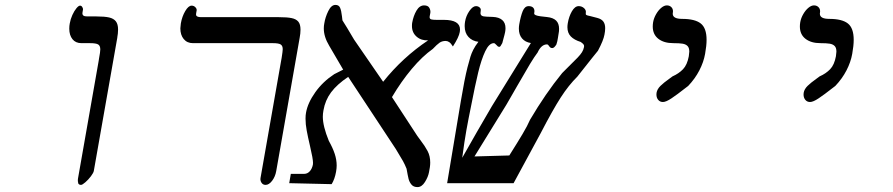

<svg xmlns="http://www.w3.org/2000/svg" viewBox="-20 -747 3640 783"><path d="M459 -597 362.5 -49.5Q361 -42 350.8 -28.2Q340.5 -14.5 328.2 -3.8Q316 7 310 7Q304 7 300.8 3.5Q297.5 0 298.5 -5.5Q297.5 -4.5 297.5 -11Q297.5 -17.5 298.5 -21.5L382.5 -499.5L384 -509.5Q389 -535.5 389 -545.5Q389 -560.5 380.2 -565.8Q371.5 -571 347 -571H312Q288.5 -571 275.5 -587.2Q262.5 -603.5 262.5 -630Q262.5 -641.5 264.5 -651.5Q267.5 -669 275.2 -686Q283 -703 291.8 -713.5Q300.5 -724 306.5 -724Q312 -724 315.5 -718.2Q319 -712.5 318.5 -708.5L316.5 -696.5Q316 -695 316 -692Q316 -686.5 320.5 -683.2Q325 -680 336.5 -680H373.5Q406.5 -680 425 -675.8Q443.5 -671.5 452.5 -660Q461.5 -648.5 461.5 -626.5Q461.5 -610.5 458 -592.5Z M1042.5 -21.5 1126.5 -499.5 1128.5 -510.5Q1133 -538.5 1133 -546.5Q1133 -560.5 1124.5 -565.8Q1116 -571 1093 -571H767Q743 -571 729.2 -587.8Q715.5 -604.5 715.5 -631.5Q715.5 -637.5 717.5 -651.5Q722.5 -680 735.5 -702Q748.5 -724 761.5 -724Q770.5 -724 776.8 -717.5Q783 -711 782 -704.5L780 -693.5Q779.5 -691.5 779.5 -688Q779.5 -677 800 -677H1117Q1151 -677 1169.2 -673.2Q1187.5 -669.5 1196.5 -658.8Q1205.5 -648 1205.5 -626Q1205.5 -610.5 1202 -592.5L1106.5 -49.5Q1102.5 -26.5 1089.8 -9.8Q1077 7 1063 7Q1052 7 1046.2 -2.2Q1040.5 -11.5 1042.5 -21.5Z M1638 -59Q1631 -76.5 1623.2 -90.5Q1615.5 -104.5 1594 -139.5L1400 -433.5Q1354.5 -403 1330.2 -370.5Q1306 -338 1299 -296.5Q1296.5 -283 1296.5 -271Q1296.5 -232.5 1321 -172.5Q1337 -144 1345 -119.8Q1353 -95.5 1353 -72Q1353 -60.5 1350.5 -46.5Q1345 -16 1332.5 4L1159.5 0L1166 -38H1220.5Q1233.5 -38 1243 -48.2Q1252.5 -58.5 1256 -75.5Q1256.5 -77.5 1256.5 -83Q1256.5 -99.5 1244.5 -150.5Q1235.5 -189 1230.8 -214.5Q1226 -240 1226 -263Q1226 -277.5 1228 -287.5Q1235 -327.5 1265.8 -370.8Q1296.5 -414 1343 -444.5L1379.5 -463L1322.5 -560.5Q1300.5 -597 1300.5 -631Q1300.5 -642 1302.5 -651.5Q1306.5 -677 1318.8 -702Q1331 -727 1348 -727Q1362 -727 1367 -715.2Q1372 -703.5 1374.5 -681Q1375.5 -669 1376.5 -664Q1390.5 -642.5 1424 -585.5L1542.5 -413.5Q1622 -513 1726 -582.5Q1698 -581 1679 -597.5Q1660 -614 1660 -641Q1660 -650 1661 -654.5Q1666 -682.5 1678.5 -703.8Q1691 -725 1709.5 -725Q1725.5 -725 1731 -714.8Q1736.5 -704.5 1735 -694.5L1732.5 -681.5Q1732 -680 1732 -677.5Q1732 -670 1738.2 -668Q1744.5 -666 1761 -666H1790Q1856 -666 1856 -626.5Q1856 -623.5 1855 -616.5Q1851.5 -595.5 1827 -557.5Q1819 -570.5 1812 -575.2Q1805 -580 1797.5 -580Q1783 -580 1772.5 -572.8Q1762 -565.5 1745 -547.5Q1702.5 -517.5 1659.2 -466Q1616 -414.5 1578.5 -351L1682 -192.5Q1683.5 -190.5 1694.5 -175.5Q1713 -151.5 1723.8 -131Q1734.5 -110.5 1734.5 -84Q1734.5 -75 1733 -64.5Q1733 -64 1729.5 -44.8Q1726 -25.5 1713 -4.8Q1700 16 1682.5 16Q1666.5 16 1658 5.8Q1649.5 -4.5 1646.2 -17.5Q1643 -30.5 1638 -59Z M2418.5 -540Q2414 -534 2395 -511Q2347 -451 2334.5 -434.5Q2299 -399.5 2266.8 -349.5Q2234.5 -299.5 2185 -204L2074.5 0H1803.5L1859.5 -335.5Q1874.5 -425.5 1886.5 -472.5Q1894.5 -502.5 1898.5 -515.8Q1902.5 -529 1910 -544Q1917.5 -559 1931 -576.5Q1906 -579.5 1890.5 -596.2Q1875 -613 1875 -640.5Q1875 -649 1876.5 -658.5Q1880.5 -682.5 1894.2 -702.2Q1908 -722 1921 -722Q1929.5 -722 1935.8 -716.8Q1942 -711.5 1940.5 -703.5Q1939.5 -696.5 1939.5 -694Q1939.5 -686.5 1944.8 -683Q1950 -679.5 1964.5 -679L1990 -678Q2014.5 -677 2028 -665.5Q2041.5 -654 2041.5 -632Q2041.5 -625 2040 -616.5Q2039 -610 2031.5 -583L2028.5 -571.5Q2024.5 -564 2021.8 -560Q2019 -556 2017 -556Q2012.5 -556 2010 -558Q2007.5 -560 2003.5 -564.5Q1998 -571 1994 -571Q1974.5 -571 1958.8 -537.8Q1943 -504.5 1930.2 -451.8Q1917.5 -399 1901.5 -316.5Q1890 -260.5 1882 -216Q1874 -171.5 1865 -103.5Q1927 -213.5 1986 -314L2145 -571.5Q2122 -575 2109 -590.2Q2096 -605.5 2096 -630Q2096 -638.5 2097.5 -647.5Q2103.5 -681.5 2111.8 -701.8Q2120 -722 2136 -722Q2147 -722 2153.2 -716.8Q2159.5 -711.5 2159.5 -701Q2159.5 -699 2159 -696.8Q2158.5 -694.5 2158.5 -691.5Q2158.5 -684 2184.5 -680.5L2211 -677.5Q2235.5 -675 2247.8 -663.2Q2260 -651.5 2260 -629Q2260 -619 2258 -609.5Q2257 -605 2255.2 -592Q2253.5 -579 2249 -565.5Q2240 -551 2232.5 -551Q2227 -551 2224 -553.5Q2221 -556 2217.8 -561Q2214.5 -566 2211 -566Q2187.5 -566 2172.5 -533Q2159.5 -516 2141.2 -485.8Q2123 -455.5 2088 -394.5Q2079 -379 2068.2 -360Q2057.5 -341 2044.5 -319L1915 -109L2057 -113Q2091.5 -167.5 2111.2 -200.8Q2131 -234 2141.5 -258.5Q2204.5 -365.5 2272.5 -449L2292.5 -469Q2323.5 -499.5 2335.5 -512Q2347.5 -524.5 2353.5 -534.2Q2359.5 -544 2361.5 -554.5L2362 -559Q2362 -563 2359.2 -566.5Q2356.5 -570 2348 -576Q2322 -584 2308 -598.2Q2294 -612.5 2294 -636Q2294 -643.5 2295.5 -652.5Q2300 -679.5 2312.2 -700.8Q2324.5 -722 2340 -722Q2352.5 -722 2361.8 -713.8Q2371 -705.5 2369 -694.5Q2368 -688.5 2370.5 -686.5Q2373 -684.5 2379 -683.2Q2385 -682 2388.5 -681L2415.5 -674Q2433 -669.5 2440.5 -659.2Q2448 -649 2448 -632Q2448 -620 2445 -605.5Q2441 -582.5 2418.5 -540Z M2776 -388.5Q2741 -361 2718.5 -346Q2696 -331 2683.5 -331Q2671.5 -331 2664.2 -339.8Q2657 -348.5 2657 -361.5Q2657 -366 2657.5 -368.5Q2660 -383.5 2673.5 -396.8Q2687 -410 2709 -425.5L2722.5 -435.5Q2748.5 -447 2765.5 -464.8Q2782.5 -482.5 2789 -517.5Q2791 -532.5 2791 -536.5Q2791 -552 2784 -559.2Q2777 -566.5 2764 -568.8Q2751 -571 2726 -571Q2687.5 -571 2664.8 -588.8Q2642 -606.5 2642 -639Q2642 -647.5 2643.5 -656.5Q2646.5 -673.5 2655.8 -689.5Q2665 -705.5 2676.8 -715.2Q2688.5 -725 2699.5 -725Q2710.5 -725 2717.5 -718.2Q2724.5 -711.5 2724.5 -701Q2724.5 -697.5 2724 -695.5Q2723.5 -694 2723.5 -691Q2723.5 -670 2762 -670Q2814 -670 2837.8 -651.2Q2861.5 -632.5 2861.5 -584.5Q2861.5 -560.5 2855.5 -527.5Q2849.5 -493.5 2832 -459.8Q2814.5 -426 2786.5 -396.5Z M3376 -388.5Q3341 -361 3318.5 -346Q3296 -331 3283.5 -331Q3271.5 -331 3264.2 -339.8Q3257 -348.5 3257 -361.5Q3257 -366 3257.5 -368.5Q3260 -383.5 3273.5 -396.8Q3287 -410 3309 -425.5L3322.5 -435.5Q3348.5 -447 3365.5 -464.8Q3382.5 -482.5 3389 -517.5Q3391 -532.5 3391 -536.5Q3391 -552 3384 -559.2Q3377 -566.5 3364 -568.8Q3351 -571 3326 -571Q3287.5 -571 3264.8 -588.8Q3242 -606.5 3242 -639Q3242 -647.5 3243.5 -656.5Q3246.5 -673.5 3255.8 -689.5Q3265 -705.5 3276.8 -715.2Q3288.5 -725 3299.5 -725Q3310.5 -725 3317.5 -718.2Q3324.5 -711.5 3324.5 -701Q3324.5 -697.5 3324 -695.5Q3323.5 -694 3323.5 -691Q3323.5 -670 3362 -670Q3414 -670 3437.8 -651.2Q3461.5 -632.5 3461.5 -584.5Q3461.5 -560.5 3455.5 -527.5Q3449.5 -493.5 3432 -459.8Q3414.5 -426 3386.5 -396.5Z"/></svg>

Font: JuliaMono BoldItalic
Style: Regular
Weight: 700
Italic angle: -9°
Monospace: yes
Designer: cormullion
Foundry: corm
Version: Version 0.049; ttfautohint (v1.8.4)